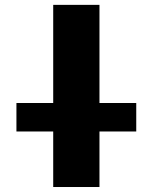

<svg xmlns="http://www.w3.org/2000/svg" viewBox="-20 -750 611 770"><path d="M45.9 -222.7V-336.9H193.4V-730.5H378.9V-336.9H526.4V-222.7H378.9V0H193.4V-222.7Z"/></svg>

Font: GenEi M Gothic v2 Heavy
Style: Regular
Weight: 800
Version: Version 2.0